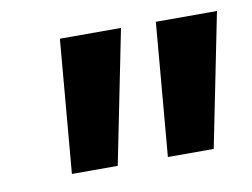

<svg xmlns="http://www.w3.org/2000/svg" viewBox="-44 -751 519 396"><g transform="rotate(-10 215.5 -553.5)"><path d="M78 -414 102 -693H230L174 -414ZM279 -414 303 -693H431L375 -414Z"/></g></svg>

Font: Fira Sans Extra Condensed
Style: Bold Italic
Weight: 700
Width: 3
Italic angle: -8°
Designer: Carrois Corporate & Edenspiekermann AG
Foundry: Carrois Corporate GbR & Edenspiekermann AG
Version: Version 4.203